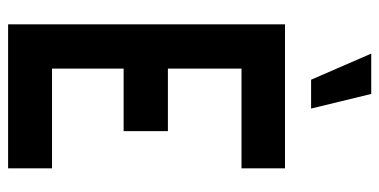

<svg xmlns="http://www.w3.org/2000/svg" viewBox="-251 -685 936 474"><g transform="rotate(90 217.0 -448.0)"><path d="M112.3 -896.5H211.9L248 -748H176.8ZM40 0V-683.6H395.5V-576.2H149.4V-394.5H303.7V-285.2H149.4V-108.4H395.5V0Z"/></g></svg>

Font: Post No Bills Colombo
Style: Bold
Weight: 800
Designer: Kosala Senevirathne, Siva Puranthara, Lasantha Premarathna, Tharique Azeez
Foundry: Mooniak
Version: Version 1.220 ; ttfautohint (v1.5)